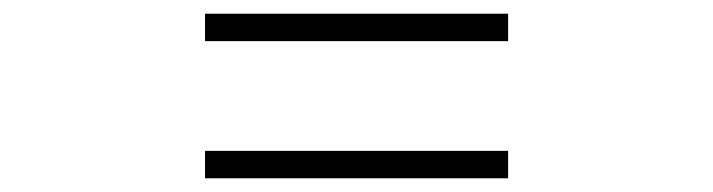

<svg xmlns="http://www.w3.org/2000/svg" viewBox="-20 -520 1040 280"><path d="M721 -260V-300H279V-260ZM721 -460V-500H279V-460Z"/></svg>

Font: AllPunType Bold
Style: Regular
Weight: 700
Version: 1.0